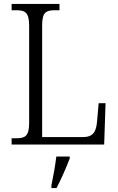

<svg xmlns="http://www.w3.org/2000/svg" viewBox="-20 -734 597 975"><path d="M39 0H509L516 -210H481L473 -119C469 -68 455 -38 402 -38H194V-605C194 -672 214 -682 259 -682H282V-714H39V-682H62C107 -682 128 -672 128 -603V-110C128 -42 107 -32 63 -32H39ZM241 208V221H267C289 180 318 113 334 71V61H266C260 109 251 161 241 208Z"/></svg>

Font: Noto Serif Myanmar SemiCondensed Light
Style: Regular
Weight: 300
Width: 4
Designer: Ben Mitchell and the Monotype Design Team
Foundry: Monotype Imaging Inc.
Version: Version 2.106